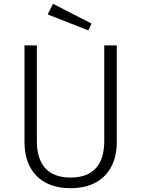

<svg xmlns="http://www.w3.org/2000/svg" viewBox="-20 -979 744 1011"><path d="M259 -959 231 -903 445 -819 462 -855ZM595 -740H529V-237C529 -118 476 -44 352 -44C228 -44 174 -117 174 -237V-740H109V-231C109 -89 188 12 352 12C514 12 595 -89 595 -231Z"/></svg>

Font: Glow Sans SC Normal
Style: Regular
Weight: 400
Designer: Ryoko NISHIZUKA (kana, bopomofo & ideographs); Paul D. Hunt (Latin, Greek & Cyrillic); Sandoll Communications, Soo-young
Version: Version 0.93